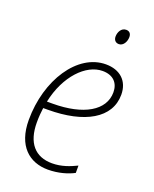

<svg xmlns="http://www.w3.org/2000/svg" viewBox="-137 -799 711 887"><g transform="rotate(20 218.0 -355.5)"><path d="M318 -647C340 -647 353 -672 353 -694C353 -710 345 -721 328 -721C304 -721 292 -696 292 -675C292 -657 303 -647 318 -647ZM208 10C260 10 305 -4 335 -20V-56C302 -40 263 -24 216 -24C133 -24 86 -77 86 -178C86 -204 88 -230 91 -250H113C294 -250 409 -316 409 -431C409 -499 364 -539 295 -539C156 -539 47 -373 47 -176C47 -48 117 10 208 10ZM124 -284H97C125 -418 210 -505 291 -505C344 -505 371 -474 371 -429C371 -340 277 -284 124 -284Z"/></g></svg>

Font: Noto Sans SemiCondensed ExtraLight
Style: Italic
Weight: 200
Width: 4
Italic angle: -12°
Designer: Monotype Design Team
Foundry: Monotype Imaging Inc.
Version: Version 2.013